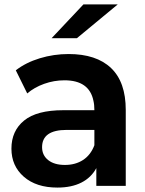

<svg xmlns="http://www.w3.org/2000/svg" viewBox="-20 -849 662 877"><path d="M215.6 -674.4 361.1 -828.9H517.8L331.1 -674.4ZM554.4 -346.7V0H420V-81.1Q396.7 -37.8 351.7 -15Q306.7 7.8 242.2 7.8Q145.6 7.8 88.9 -41.7Q32.2 -91.1 32.2 -170Q32.2 -251.1 90 -298.3Q147.8 -345.6 268.9 -345.6H411.1Q411.1 -371.1 406.7 -388.9Q387.8 -482.2 274.4 -482.2Q226.7 -482.2 181.7 -466.1Q136.7 -450 104.4 -422.2L52.2 -527.8Q97.8 -563.3 161.7 -582.8Q225.6 -602.2 293.3 -602.2Q420 -602.2 487.2 -538.3Q554.4 -474.4 554.4 -346.7ZM411.1 -185.6V-255.6H284.4Q172.2 -255.6 172.2 -176.7Q172.2 -140 200 -117.8Q227.8 -95.6 276.7 -95.6Q324.4 -95.6 359.4 -118.3Q394.4 -141.1 411.1 -185.6Z"/></svg>

Font: Paperlogy 7 Bold
Style: Regular
Weight: 700
Designer: redesigned by Lee Juim, glyphs from Gmarket Sans & Montserrat
Foundry: PT&
Version: Version 1.001